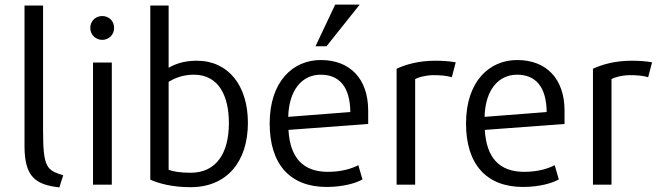

<svg xmlns="http://www.w3.org/2000/svg" viewBox="-20 -804 2866 838"><path d="M256 -39 239 14C137 2 87 -30 87 -166V-780H168V-232C168 -71 185 -61 256 -39Z M478 -682C478 -652 455 -630 426 -630C398 -630 374 -652 374 -682C374 -713 398 -734 426 -734C455 -734 478 -713 478 -682ZM468 2H386V-531H468Z M1062 -268C1062 -97 969 13 812 13C733 13 673 -3 636 -20V-780H716V-508C741 -523 780 -539 839 -539C977 -539 1062 -430 1062 -268ZM979 -267C979 -382 937 -478 826 -478C777 -478 741 -462 716 -447V-63C736 -55 769 -50 812 -50C923 -50 979 -134 979 -267Z M1405 -602H1357L1443 -784H1550ZM1587 -263 1239 -237C1246 -116 1302 -54 1411 -54C1475 -54 1519 -70 1544 -83L1562 -21C1535 -5 1477 12 1406 12C1245 12 1157 -88 1157 -265C1157 -449 1259 -542 1380 -542C1509 -542 1587 -459 1587 -321ZM1509 -315C1508 -426 1460 -478 1380 -478C1298 -478 1241 -411 1238 -294Z M1969 -532 1952 -467C1927 -474 1904 -476 1870 -476C1833 -475 1805 -466 1792 -459V2H1711V-504C1748 -521 1804 -539 1879 -539C1910 -539 1943 -537 1969 -532Z M2444 -263 2096 -237C2103 -116 2159 -54 2268 -54C2332 -54 2376 -70 2401 -83L2419 -21C2392 -5 2334 12 2263 12C2102 12 2014 -88 2014 -265C2014 -449 2116 -542 2237 -542C2366 -542 2444 -459 2444 -321ZM2366 -315C2365 -426 2317 -478 2237 -478C2155 -478 2098 -411 2095 -294Z M2826 -532 2809 -467C2784 -474 2761 -476 2727 -476C2690 -475 2662 -466 2649 -459V2H2568V-504C2605 -521 2661 -539 2736 -539C2767 -539 2800 -537 2826 -532Z"/></svg>

Font: Repo Regular
Style: Regular
Weight: 400
Designer: Stefan Peev
Foundry: Context Ltd
Version: Version 1.502